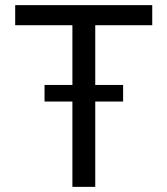

<svg xmlns="http://www.w3.org/2000/svg" viewBox="-20 -727 651 747"><path d="M39.1 -707H572.3V-628.9H350.6V0H261.7V-628.9H39.1ZM153.3 -396.5H459V-332H153.3Z"/></svg>

Font: Pretendard Std Variable
Style: Regular
Weight: 400
Designer: Base glyphs from Inter by Rasmus Andersson; Hangeul glyphs from Noto Sans CJK(Source Han Sans) by Jang Soo-young and Kan
Foundry: Kil Hyung-jin
Version: Version 1.309;Glyphs 3.2 (3225)